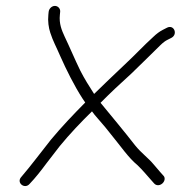

<svg xmlns="http://www.w3.org/2000/svg" viewBox="-20 -581 629 650"><path d="M144.7 -541 143.7 -531C141.4 -509.7 144.6 -486.9 150.3 -470C159.6 -441.3 169.9 -423.8 184 -391C204.4 -345 231.3 -290.9 259 -248C262.5 -243.3 265.7 -238.7 268.5 -234C230.3 -195.4 188.2 -151.3 152.3 -108C113.8 -59.8 87.8 -23.7 52.1 18C34 37.3 63.7 61.7 80.7 41C99.6 21.4 119 -3.3 138 -29L182 -86C216 -127.5 254.1 -167.5 291.4 -204C297.2 -196 303.4 -188.3 310 -181C327.3 -161.7 344.1 -141.3 360.6 -120C388.1 -86.8 414.9 -46.8 445.3 -22C463.6 -4.4 476.1 11.2 492 29L501.8 40C505.4 44 509.8 46 515.2 46C525.7 46 536.2 36.6 537.3 26C537.8 20.7 536.3 16.3 532.6 13L521.9 1C515.3 -6.3 508.5 -14.3 501.4 -23C481.6 -47.1 460 -61 437.3 -89C401.9 -134.7 358.1 -187 320.4 -233C355.4 -268.2 385.2 -296.2 424.8 -332C464.3 -369.7 490.8 -396.9 522.9 -428C531.8 -436.7 539.7 -442.7 546.7 -446L560.5 -453C583.4 -465.4 568.5 -499.6 545 -487L531.3 -480C520.8 -474.7 509.9 -466.7 498.8 -456C465.3 -425.7 439.4 -396.9 399.7 -360C359.8 -322.9 333.8 -296.8 298.6 -263C282 -288.7 265.7 -314.7 251.8 -342C232.8 -380.9 215 -423.7 198.9 -457C189 -478.7 179.5 -500.5 182.7 -531L183.7 -541C184.8 -551.6 176.4 -561 165.8 -561C155.2 -561 145.8 -551.6 144.7 -541Z"/></svg>

Font: Just Breathe
Style: Obl2
Weight: 400
Foundry: Cannot Into Space Fonts
Version: Version 0.72